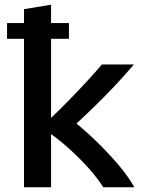

<svg xmlns="http://www.w3.org/2000/svg" viewBox="-20 -796 612 816"><path d="M82 0V-631H10V-698H82V-757L197 -776V-698H273V-631H197V-295Q233 -329 273 -370Q313 -411 350 -451Q387 -491 413 -522H549Q512 -478 469.5 -433Q427 -388 384.5 -346.5Q342 -305 305 -271Q348 -236 395 -190Q442 -144 484 -94.5Q526 -45 551 0H419Q393 -41 355 -83Q317 -125 275.5 -162.5Q234 -200 197 -226V0Z"/></svg>

Font: Ubuntu Sans SemiBold
Style: Regular
Weight: 600
Designer: Dalton Maag Ltd
Foundry: Dalton Maag Ltd
Version: Version 1.006; ttfautohint (v1.8.4.7-5d5b)